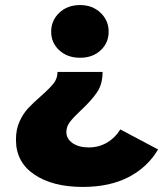

<svg xmlns="http://www.w3.org/2000/svg" viewBox="-20 -571 644 758"><path d="M182 -446Q182 -490 214 -520.5Q246 -551 296 -551Q345 -551 377 -520.5Q409 -490 409 -446Q409 -402 377.5 -372.5Q346 -343 296 -343Q246 -343 214 -372.5Q182 -402 182 -446ZM43 -19Q43 -60 57 -91Q71 -122 90.5 -143Q110 -164 142 -192Q176 -222 191.5 -241.5Q207 -261 207 -287H385Q385 -239 363 -206.5Q341 -174 299 -135Q270 -108 256 -89.5Q242 -71 242 -50Q242 -23 266.5 -6Q291 11 330 11Q370 11 402.5 -8Q435 -27 455 -60L604 19Q563 89 488 128Q413 167 307 167Q188 167 115.5 118Q43 69 43 -19Z"/></svg>

Font: Idrija
Style: Regular
Weight: 800
Designer: Julieta Ulanovsky
Foundry: Julieta Ulanovsky
Version: Version 7.200